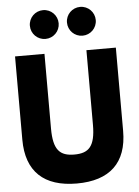

<svg xmlns="http://www.w3.org/2000/svg" viewBox="-69 -1155 882 1222"><g transform="rotate(-5 372.0 -544.0)"><path d="M253 -1103C202 -1103 161 -1062 161 -1011C161 -960 202 -919 253 -919C304 -919 345 -960 345 -1011C345 -1062 304 -1103 253 -1103ZM490 -1103C439 -1103 398 -1062 398 -1011C398 -960 439 -919 490 -919C541 -919 582 -960 582 -1011C582 -1062 541 -1103 490 -1103ZM506 -825H694V-293C694 -89 582 15 372 15C162 15 50 -89 50 -293V-825H238V-348C238 -210 280 -170 372 -170C464 -170 506 -210 506 -348Z"/></g></svg>

Font: Hussar Techniczny
Style: Bold 
Weight: 700
Foundry: Cannot Into Space Fonts
Version: Version 0.77